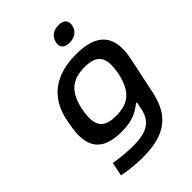

<svg xmlns="http://www.w3.org/2000/svg" viewBox="-259 -820 1141 1141"><g transform="rotate(-45 311.5 -249.5)"><path d="M85 -256 83 -244C47 -71 107 9 269 9C360 9 406 -16 449 -51H457L447 -4C430 79 380 117 259 117C210 117 150 111 101 103L83 189C142 200 194 206 249 206C443 206 532 133 565 -28L613 -255C649 -423 584 -509 403 -509C229 -509 114 -430 85 -256ZM197 -247 198 -253C222 -367 275 -419 384 -419C491 -419 522 -371 500 -253L499 -247C474 -133 423 -81 313 -81C207 -81 176 -129 197 -247ZM369 -643C361 -606 381 -584 425 -584C470 -584 499 -607 507 -643L508 -645C515 -682 497 -705 452 -705C407 -705 378 -682 369 -645Z"/></g></svg>

Font: LT Wave Medium
Style: Italic
Weight: 500
Designer: Daniel Lyons
Version: Version 2.5 (Glyphs App)